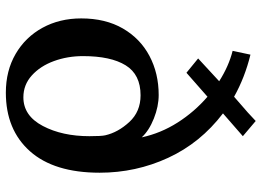

<svg xmlns="http://www.w3.org/2000/svg" viewBox="-139 -743 895 657"><g transform="rotate(90 308.5 -414.5)"><path d="M446 -798 368 -730Q469 -653 520 -542.5Q571 -432 571 -308Q571 -152 497.5 -69.5Q424 13 297 13Q222 13 164.5 -20.5Q107 -54 75 -112.5Q43 -171 43 -245Q43 -328 77.5 -387.5Q112 -447 171.5 -478.5Q231 -510 305 -510Q344 -510 385.5 -493.5Q427 -477 450 -452Q436 -517 399.5 -574.5Q363 -632 311 -677L229 -605L180 -645L258 -717Q206 -750 154 -763L167 -824Q245 -805 311 -768L365 -815L394 -842ZM172 -251Q172 -198 189 -151.5Q206 -105 238 -76Q270 -47 313 -47Q376 -47 411 -113.5Q446 -180 446 -273Q446 -314 443 -327Q433 -371 397.5 -409.5Q362 -448 306 -448Q235 -448 203.5 -397Q172 -346 172 -251Z"/></g></svg>

Font: Martel
Style: Bold
Weight: 700
Designer: Dan Reynolds
Foundry: Dan Reynolds
Version: Version 1.001; ttfautohint (v1.1) -l 5 -r 5 -G 72 -x 0 -D la